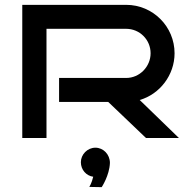

<svg xmlns="http://www.w3.org/2000/svg" viewBox="-20 -570 788 793"><path d="M557 -157C640 -181 701 -260 701 -350C701 -460 612 -550 501 -550H72V0H172V-451H501C557 -451 602 -406 602 -350C602 -295 557 -248 501 -248H224V-149H427L583 0H719ZM434 103C434 68 407 40 374 40C341 40 314 68 314 100C314 131 336 156 365 160C359 186 349 202 349 202L400 203C400 203 432 155 434 103Z"/></svg>

Font: Bruno Ace SC
Style: Regular
Weight: 400
Designer: Astigmatic (AOETI)
Foundry: Astigmatic (AOETI)
Version: Version 1.000